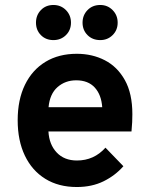

<svg xmlns="http://www.w3.org/2000/svg" viewBox="-20 -739 597 771"><path d="M288.5 12Q215 12 161.8 -21Q108.5 -54 79.8 -114.2Q51 -174.5 51 -256Q51 -338.5 80.2 -398.5Q109.5 -458.5 162.8 -490.8Q216 -523 288.5 -523Q350.5 -523 401 -497Q451.5 -471 481.5 -417.2Q511.5 -363.5 511.5 -280.5Q511.5 -267.5 510.8 -248.8Q510 -230 508 -211H174.5Q177.5 -158.5 207.8 -126.5Q238 -94.5 289 -94.5Q357.5 -94.5 403.5 -146L475.5 -71.5Q442.5 -34 395.8 -11Q349 12 288.5 12ZM175 -308.5H390.5Q387 -358.5 360.5 -387.5Q334 -416.5 286 -416.5Q242 -416.5 211 -389.2Q180 -362 175 -308.5ZM382.5 -578Q351.5 -578 331.5 -598Q311.5 -618 311.5 -648Q311.5 -678 331.5 -698.5Q351.5 -719 382.5 -719Q412 -719 432.2 -698.5Q452.5 -678 452.5 -648Q452.5 -618 432.2 -598Q412 -578 382.5 -578ZM194.5 -578Q164 -578 144.2 -598Q124.5 -618 124.5 -648Q124.5 -678 144.2 -698.5Q164 -719 194.5 -719Q224.5 -719 244.8 -698.5Q265 -678 265 -648Q265 -618 244.8 -598Q224.5 -578 194.5 -578Z"/></svg>

Font: Overpass
Style: Bold
Weight: 700
Designer: Delve Withrington, Dave Bailey, Thomas Jockin
Foundry: Delve Fonts LLC
Version: Version 4.000; ttfautohint (v1.8.3)